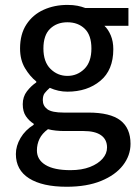

<svg xmlns="http://www.w3.org/2000/svg" viewBox="-20 -520 551 762"><path d="M244.6 221.2Q148.4 221.2 95.7 188Q43 154.8 43 91.3Q43 59.1 61.5 27.6Q80.1 -3.9 113.8 -24.9V-28.8Q95.2 -40.5 82.8 -58.8Q70.3 -77.1 70.3 -106.4Q70.3 -136.2 86.9 -157.7Q103.5 -179.2 124 -192.9V-196.8Q99.1 -216.3 79.3 -249.3Q59.6 -282.2 59.6 -327.6Q59.6 -384.8 85 -423.3Q110.4 -461.9 153.1 -481.2Q195.8 -500.5 247.6 -500.5Q270.5 -500.5 287.4 -497.1Q304.2 -493.7 318.4 -488.3H489.7V-417.5H394.5Q409.7 -403.3 419.7 -379.4Q429.7 -355.5 429.7 -324.7Q429.7 -241.7 377.9 -199Q326.2 -156.2 247.6 -156.2Q211.4 -156.2 177.7 -171.4Q165.5 -160.6 157.7 -150.9Q149.9 -141.1 149.9 -122.6Q149.9 -100.1 167.7 -86.7Q185.5 -73.2 232.9 -73.2H330.6Q417.5 -73.2 457.8 -42.2Q498 -11.2 498 50.8Q498 97.2 468 136Q438 174.8 381.3 198Q324.7 221.2 244.6 221.2ZM259.8 155.3Q304.7 155.3 337.2 142.6Q369.6 129.9 387.2 109.6Q404.8 89.4 404.8 65.4Q404.8 33.7 381.1 16.8Q357.4 0 311.5 0H234.9Q218.3 0 201.9 -1.7Q185.5 -3.4 170.4 -7.3Q147 9.8 136.7 31.2Q126.5 52.7 126.5 77.1Q126.5 113.8 160.4 134.5Q194.3 155.3 259.8 155.3ZM247.6 -218.8Q286.6 -218.8 314.7 -246.3Q342.8 -273.9 342.8 -327.6Q342.8 -380.4 316.2 -406Q289.6 -431.6 247.6 -431.6Q205.6 -431.6 179 -406Q152.3 -380.4 152.3 -327.6Q152.3 -274.4 180.4 -246.6Q208.5 -218.8 247.6 -218.8Z"/></svg>

Font: Varta Light SemiBold
Style: Regular
Weight: 600
Version: Version 1.004